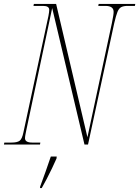

<svg xmlns="http://www.w3.org/2000/svg" viewBox="-38 -734 707 975"><path d="M-18 0 -16 -10H20Q49 -10 61.5 -19Q74 -28 81 -62L208 -653Q212 -674 212 -684Q212 -704 181 -704H132L134 -714H247L406 -37L530 -616Q535 -641 537 -653.5Q539 -666 539 -674Q539 -704 497 -704H461L463 -714H649L647 -704H610Q590 -704 578 -698Q566 -692 558.5 -673.5Q551 -655 542 -616L409 0H391L227 -693L96 -75Q93 -60 91 -49.5Q89 -39 89 -32Q89 -10 126 -10H167L165 0ZM166 213Q178 181 193 139Q208 97 220 61H250L249 71Q240 92 226.5 120Q213 148 199 175Q185 202 174 221H165Z"/></svg>

Font: Noto Serif Display ExtraCondensed Thin
Style: Italic
Weight: 100
Width: 2
Italic angle: -12°
Designer: Monotype Design Team
Foundry: Monotype Imaging Inc.
Version: Version 2.009